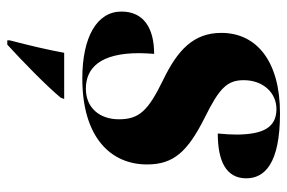

<svg xmlns="http://www.w3.org/2000/svg" viewBox="-154 -432 807 540"><g transform="rotate(90 250.0 -162.5)"><path d="M201 10C367 10 443 -70 443 -172C443 -247 407 -286 312 -334C229 -375 206 -397 206 -444C206 -499 242 -536 287 -536C339 -536 358 -499 359 -426C359 -410 358 -391 356 -371C433 -371 482 -394 482 -451C482 -502 442 -546 299 -546C154 -546 73 -481 73 -381C73 -303 121 -258 206 -217C292 -175 316 -150 316 -93C316 -39 284 0 230 0C172 0 130 -40 130 -150C130 -163 131 -177 132 -192C60 -192 13 -163 13 -100C13 -31 85 10 201 10ZM94 214V221H106C149 182 223 110 255 71L259 61H129C120 110 109 156 94 214Z"/></g></svg>

Font: Noto Serif Display SemiCondensed ExtraBold
Style: Italic
Weight: 800
Width: 4
Italic angle: -12°
Designer: Monotype Design Team
Foundry: Monotype Imaging Inc.
Version: Version 2.009